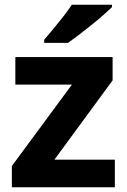

<svg xmlns="http://www.w3.org/2000/svg" viewBox="-20 -786 533 806"><path d="M29.8 0V-89.1L281.9 -430.8H44.4V-546.4H452.7V-448.6L208.3 -115.6H462.1V0ZM450.1 -756Q435.6 -742 412.5 -721.7Q389.4 -701.4 362.5 -679.9Q335.6 -658.4 310.2 -638.9Q284.8 -619.4 265.6 -606H165.5V-619.2Q181.7 -638.2 203.2 -663.9Q224.7 -689.6 245.9 -716.8Q267.2 -744 281.3 -766H450.1Z"/></svg>

Font: Noto Sans Symbols
Style: Regular
Weight: 400
Designer: Monotype Design Team
Foundry: Monotype Imaging Inc.
Version: Version 2.002